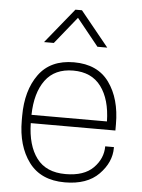

<svg xmlns="http://www.w3.org/2000/svg" viewBox="-55 -824 650 877"><g transform="rotate(5 270.0 -385.0)"><path d="M485 -246H97Q99 -144 142.5 -86Q186 -28 275 -28Q360 -28 402.5 -71Q445 -114 445 -170H485V-166Q485 -100 431 -45Q377 10 275 10Q165 10 110 -64Q55 -138 55 -255V-275Q55 -392 108.5 -466Q162 -540 270 -540Q378 -540 431.5 -466Q485 -392 485 -275ZM270 -502Q185 -502 142 -443.5Q99 -385 97 -284H443Q441 -385 397.5 -443.5Q354 -502 270 -502ZM170 -620H125L255 -780H285L415 -620H370L270 -744Z"/></g></svg>

Font: Cooper Hewitt
Style: Light
Weight: 703
Designer: Village Type and Design LLC
Foundry: Cooper Hewitt Smithsonian Design Museum
Version: 1.000